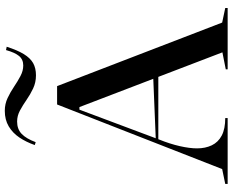

<svg xmlns="http://www.w3.org/2000/svg" viewBox="-104 -861 965 797"><g transform="rotate(-90 378.5 -462.5)"><path d="M13.5 0V-10L75.2 -22.8L343.3 -708H419.5L683.3 -22.8L743.7 -10V0H489.1V-7.8L559.7 -21.8L332.5 -615.3H321.8L197.9 -284.6Q179.7 -239.7 170.4 -198.7Q161.1 -157.7 161.1 -127Q161.1 -92.7 173.8 -66Q186.5 -39.3 214.2 -24.6Q241.9 -10 286.9 -10V0ZM185 -287.8V-297.8L463.7 -309.3V-287.8ZM464.3 -795.7Q434.9 -795.7 409.8 -807.5Q384.8 -819.3 362.4 -834.9Q340 -850.5 318 -862.3Q296.1 -874 272.4 -874Q241.1 -874 221.3 -855.1Q201.5 -836.2 186.9 -796.9L174.8 -800.6Q187.3 -836.2 206.1 -864.4Q225 -892.5 252.5 -908.8Q279.9 -925.1 317.1 -925.1Q345.4 -925.1 370 -913.5Q394.5 -902 417 -886.8Q439.4 -871.6 461.3 -860.1Q483.2 -848.5 505.2 -848.5Q530.3 -848.5 544.7 -866.1Q559.1 -883.7 569.1 -920L583 -917.2Q568.7 -872.7 552.4 -846.1Q536.1 -819.5 515.3 -807.6Q494.4 -795.7 464.3 -795.7Z"/></g></svg>

Font: Kalnia Thin
Style: Regular
Weight: 100
Version: Version 1.105